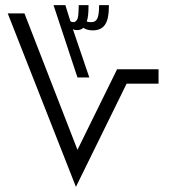

<svg xmlns="http://www.w3.org/2000/svg" viewBox="-20 -726 658 746"><path d="M188 -706 281 -425H327L263 -613C267 -610 274 -609 281 -609C288 -609 298 -612 304 -618C312 -612 325 -608 340 -608C384 -608 403 -636 403 -700V-706H365C365 -676 362 -661 357 -652C352 -644 346 -640 335 -640C329 -640 321 -640 317 -643C322 -655 324 -675 324 -706H286C286 -699 285 -664 282 -655C278 -645 273 -640 265 -640C261 -640 255 -641 253 -645L234 -706ZM275 0 472 -401H596V-457H435L281 -144L75 -674H10Z"/></svg>

Font: Noto Kufi Arabic Light
Style: Regular
Weight: 300
Designer: Monotype Design Team, David Williams, Khaled Hosny
Foundry: Google LLC
Version: Version 2.109